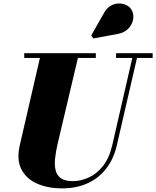

<svg xmlns="http://www.w3.org/2000/svg" viewBox="-20 -1051 884 1086"><path d="M332 14.5Q250.5 14.5 189.5 -12.5Q128.5 -39.5 100.8 -93.8Q73 -148 92 -230L212 -750H427L306.5 -240Q295.5 -193 291.5 -154Q287.5 -115 295 -86.5Q302.5 -58 325.5 -42.2Q348.5 -26.5 391.5 -26.5Q436.5 -26.5 481.5 -46.8Q526.5 -67 562.2 -111.8Q598 -156.5 615 -230L734.5 -750H761L641 -230Q623 -151.5 580.2 -96.8Q537.5 -42 474.2 -13.8Q411 14.5 332 14.5ZM117 -723.5V-750H522V-723.5ZM636.5 -723.5V-750H843.5V-723.5ZM507.5 -833.5 496 -850.5 568.5 -978Q584 -1005.5 605.5 -1018Q627 -1030.5 649.8 -1031.2Q672.5 -1032 691.5 -1023.5Q710.5 -1015 721 -1000.5Q737.5 -976.5 733.8 -946.2Q730 -916 707.8 -891.2Q685.5 -866.5 646 -859Z"/></svg>

Font: Bodoni Moda 9pt Black
Style: Italic
Weight: 900
Italic angle: -13°
Designer: Owen Earl
Foundry: indestructible type
Version: Version 2.004